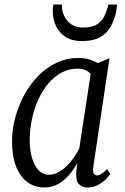

<svg xmlns="http://www.w3.org/2000/svg" viewBox="-20 -823 554 853"><path d="M395 -85.5Q391 -57.5 397.5 -50.5Q404 -43.5 411.5 -43.5Q420 -43.5 431.2 -50.8Q442.5 -58 456 -71.5L470 -50Q466 -43.5 452.5 -29Q439 -14.5 417.5 -2.2Q396 10 368 10Q346 10 331.2 -4.2Q316.5 -18.5 318.5 -56.5L323.5 -98.5Q305.5 -66.5 283.8 -42.2Q262 -18 235.8 -4Q209.5 10 176.5 10Q135 10 102.5 -13.5Q70 -37 51.8 -82.5Q33.5 -128 33.5 -194.5Q33.5 -246.5 47.5 -299.5Q61.5 -352.5 87.2 -400.2Q113 -448 149.2 -485.2Q185.5 -522.5 231.2 -544Q277 -565.5 329.5 -565.5Q355.5 -565.5 377 -558.8Q398.5 -552 415 -543L466.5 -564.5ZM383 -495Q372 -507 357.5 -512.5Q343 -518 323.5 -518Q287.5 -518 255.2 -501.2Q223 -484.5 196.8 -454.5Q170.5 -424.5 151.8 -384.2Q133 -344 122.5 -296.8Q112 -249.5 112 -199Q112 -155 122.5 -120.2Q133 -85.5 152.2 -66Q171.5 -46.5 197 -46.5Q217.5 -46.5 237.5 -57Q257.5 -67.5 275.5 -84.8Q293.5 -102 307.8 -122.5Q322 -143 332 -162.5ZM342 -640.5Q301 -640.5 272.5 -658.2Q244 -676 229.2 -706.2Q214.5 -736.5 214.5 -774.5Q214.5 -786.5 215.8 -793.5Q217 -800.5 217 -803H255.5Q255.5 -799.5 255.5 -795.8Q255.5 -792 255.5 -787.5Q255.5 -773.5 265 -752.8Q274.5 -732 295 -716.2Q315.5 -700.5 348.5 -700.5Q393 -700.5 415.8 -718.2Q438.5 -736 448 -760.2Q457.5 -784.5 461.5 -803H499.5Q499.5 -799.5 499 -791.5Q498.5 -783.5 496.5 -774Q489.5 -738 473.5 -707.5Q457.5 -677 426.5 -658.8Q395.5 -640.5 342 -640.5Z"/></svg>

Font: Merriweather 24pt SemiCondensed Light
Style: Italic
Weight: 300
Width: 4
Italic angle: -7.8°
Designer: Eben Sorkin
Foundry: Eben Sorkin
Version: Version 2.101